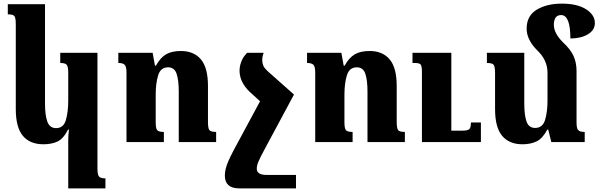

<svg xmlns="http://www.w3.org/2000/svg" viewBox="-20 -783 3298 1058"><path d="M356 255H561V200Q536 200 526.5 190.5Q517 181 517 148V-492H312V-436Q339 -436 347.5 -426Q356 -416 356 -383V-229Q356 -166 343 -121.5Q330 -77 289 -77Q254 -77 241 -112.5Q228 -148 228 -213V-760H23V-704Q53 -704 60 -693.5Q67 -683 67 -648V-182Q67 -81 106 -34.5Q145 12 219 12Q264 12 296.5 -3Q329 -18 355 -69H360Q358 -53 357 -38Q356 -23 356 -8Z M1171 -56Q1141 -56 1133.5 -66.5Q1126 -77 1126 -112V-309Q1126 -410 1087 -456Q1048 -502 977 -502Q927 -502 895.5 -484Q864 -466 839 -421H834L821 -492H632V-436Q657 -436 667 -426Q677 -416 677 -384V0H883V-56Q854 -56 846 -66Q838 -76 838 -109V-262Q838 -324 851.5 -368Q865 -412 906 -412Q941 -412 953 -377Q965 -342 965 -278V0H1171Z M1611 181H1450Q1395 181 1395 147Q1395 129 1404 107.5Q1413 86 1440 36L1600 -262L1467 -380Q1438 -405 1431.5 -420Q1425 -435 1425 -451Q1425 -473 1433 -492H1342Q1321 -472 1310.5 -445.5Q1300 -419 1300 -394Q1300 -330 1357 -276L1413 -225L1309 -32Q1258 60 1238.5 104.5Q1219 149 1219 184Q1219 255 1298 255H1611Z M2211 -56Q2181 -56 2173.5 -66.5Q2166 -77 2166 -112V-309Q2166 -410 2127 -456Q2088 -502 2017 -502Q1967 -502 1935.5 -484Q1904 -466 1879 -421H1874L1861 -492H1672V-436Q1697 -436 1707 -426Q1717 -416 1717 -384V0H1923V-56Q1894 -56 1886 -66Q1878 -76 1878 -109V-262Q1878 -324 1891.5 -368Q1905 -412 1946 -412Q1981 -412 1993 -377Q2005 -342 2005 -278V0H2211ZM2630 -108H2575Q2575 -79 2565.5 -71Q2556 -63 2527 -63H2467V-492H2253V-436H2265Q2290 -436 2297.5 -428Q2305 -420 2305 -388V0H2630Z M3157 -107V-391Q3157 -438 3140.5 -474.5Q3124 -511 3082 -550Q3032 -600 3032 -646Q3032 -700 3072 -700Q3123 -700 3123 -571Q3181 -571 3219.5 -594Q3258 -617 3258 -656Q3258 -701 3209.5 -732Q3161 -763 3076 -763Q2993 -763 2937.5 -729.5Q2882 -696 2882 -625Q2882 -563 2942 -504Q2997 -451 2997 -382V-229Q2997 -166 2983.5 -122Q2970 -78 2929 -78Q2894 -78 2881.5 -113Q2869 -148 2869 -213V-492H2663V-436Q2693 -436 2700.5 -425.5Q2708 -415 2708 -380V-182Q2708 -81 2747 -34.5Q2786 12 2859 12Q2904 12 2937 -4Q2970 -20 2996 -69H3001L3018 0H3202V-56Q3176 -56 3166.5 -65.5Q3157 -75 3157 -107Z"/></svg>

Font: Noto Serif Armenian SemiCondensed Extra
Style: Regular
Weight: 800
Width: 4
Designer: Monotype Design Team
Foundry: Monotype Imaging Inc.
Version: Version 1.901